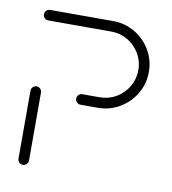

<svg xmlns="http://www.w3.org/2000/svg" viewBox="-65 -576 566 633"><g transform="rotate(10 218.0 -259.5)"><path d="M53 0Q45.6 0 40.4 -5.2Q35.2 -10.4 35.2 -17.8V-244.8Q35.2 -252.2 40.4 -257.4Q45.6 -262.6 53 -262.6Q60 -262.6 65.2 -257.4Q70.4 -252.2 70.4 -244.8V-17.8Q70.4 -10.4 65.2 -5.2Q60 0 53 0ZM188.1 -245.9Q188.1 -253 193.3 -258.1Q198.5 -263.3 205.9 -263.3H263.7Q293.7 -263.3 318.9 -278.1Q344.1 -293 358.9 -318.3Q373.7 -343.7 373.7 -373.7Q373.7 -403.3 358.9 -428.5Q344.1 -453.7 318.9 -468.5Q293.7 -483.3 263.7 -483.3H52.6Q45.2 -483.3 40.2 -488.5Q35.2 -493.7 35.2 -501.1Q35.2 -508.5 40.4 -513.5Q45.6 -518.5 52.6 -518.5H263.7Q303 -518.5 336.3 -499.1Q369.6 -479.6 389.3 -446.3Q408.9 -413 408.9 -373.7Q408.9 -334.1 389.3 -300.7Q369.6 -267.4 336.3 -247.8Q303 -228.1 263.7 -228.1H205.9Q198.5 -228.1 193.3 -233.3Q188.1 -238.5 188.1 -245.9Z"/></g></svg>

Font: 26F Galaxy Hebrew Light
Style: Regular
Weight: 300
Designer: C₂₉H₂₅N₃O₅
Version: Version 1.000